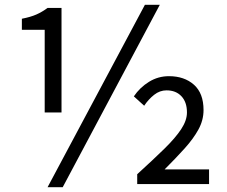

<svg xmlns="http://www.w3.org/2000/svg" viewBox="-20 -766 943 799"><path d="M166 -298V-642H71V-688Q107 -695 131 -705.5Q155 -716 178 -733H236V-298ZM178 13 583 -746H645L241 13ZM551 0V-41Q618 -102 664 -147Q710 -192 734 -228.5Q758 -265 758 -298Q758 -341 735 -365.5Q712 -390 673 -390Q645 -390 621.5 -371.5Q598 -353 580 -326L537 -365Q562 -402 600 -425.5Q638 -449 683 -449Q747 -449 787 -413.5Q827 -378 827 -308Q827 -266 806 -227.5Q785 -189 748.5 -148.5Q712 -108 665 -61H850V0Z"/></svg>

Font: Noto Sans JP Thin
Style: Regular
Weight: 400
Version: Version 2.004-H2;hotconv 1.0.118;makeotfexe 2.5.65603